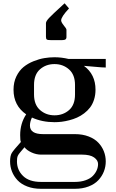

<svg xmlns="http://www.w3.org/2000/svg" viewBox="-20 -943 707 1171"><path d="M260.3 -718.8V-802.2Q260.7 -814 280.3 -834.5Q299.8 -855 356.4 -906.7Q367.7 -917 374 -922.9L400.9 -891.6Q353 -840.3 353 -818.8Q353 -807.6 369.1 -787.8Q385.3 -768.1 385.3 -761.7V-718.8Q385.3 -713.4 384.8 -710.9Q384.3 -708.5 381.6 -704.8Q378.9 -701.2 372.1 -699.7Q365.2 -698.2 354 -698.2H291.5Q270 -698.2 265.1 -702.4Q260.3 -706.5 260.3 -718.8ZM83.5 41.5Q83.5 93.8 120.6 130.1Q157.7 166.5 230 166.5H436.5Q473.6 166.5 502.2 156.2Q530.8 146 546.6 129.4Q562.5 112.8 570.3 94.5Q578.1 76.2 578.1 57.1Q578.1 34.7 554 17.3Q529.8 0 480 0H230Q201.2 0 172.4 -13.2Q143.6 -26.4 129.4 -44.9Q125.5 -40 118.2 -31.7Q110.8 -23.4 108.6 -20.5Q106.4 -17.6 101.6 -12Q96.7 -6.3 95.5 -4.2Q94.2 -2 91.3 2.2Q88.4 6.3 87.9 9Q87.4 11.7 85.9 15.4Q84.5 19 84.5 22.9Q84.5 26.9 84 31Q83.5 35.2 83.5 41.5ZM187.5 -366.7Q187.5 -304.2 224.1 -272Q260.7 -239.7 312.5 -239.7Q364.7 -239.7 401.1 -271.5Q437.5 -303.2 437.5 -366.7V-424.8Q437.5 -487.3 400.9 -519.8Q364.3 -552.2 312.5 -552.2Q260.3 -552.2 223.9 -520.3Q187.5 -488.3 187.5 -424.8ZM62.5 -396Q62.5 -441.4 79.8 -477.1Q97.2 -512.7 123.5 -534.2Q149.9 -555.7 184.6 -569.6Q219.2 -583.5 250.5 -588.6Q281.7 -593.8 312.5 -593.8Q355.5 -593.8 397.9 -583.5H625V-531.2Q604 -531.2 555.9 -535.9Q507.8 -540.5 491.7 -541.5Q562.5 -489.7 562.5 -396Q562.5 -363.3 553.5 -335.2Q544.4 -307.1 529.3 -287.4Q514.2 -267.6 493.2 -251.7Q472.2 -235.8 449.7 -225.8Q427.2 -215.8 402.3 -209.5Q377.4 -203.1 355.5 -200.4Q333.5 -197.8 312.5 -197.8Q236.8 -197.8 174.8 -226.1Q162.6 -200.2 162.6 -177.2Q162.6 -125 242.7 -125H436.5Q483.4 -125 520.3 -110.8Q557.1 -96.7 579.6 -73Q602.1 -49.3 613.5 -20Q625 9.3 625 41.5Q625 73.7 613.5 103Q602.1 132.3 579.6 156.2Q557.1 180.2 520.3 194.3Q483.4 208.5 436.5 208.5H230Q183.1 208.5 146.2 194.3Q109.4 180.2 86.9 156.2Q64.5 132.3 53 103Q41.5 73.7 41.5 41.5Q41.5 7.8 51.5 -9.3Q61.5 -26.4 107.4 -77.1Q103 -85.9 103 -118.7Q103 -190.4 139.6 -245.6Q62.5 -298.8 62.5 -396Z"/></svg>

Font: Resagnicto
Style: Bold
Weight: 700
Version: Version 0.9991